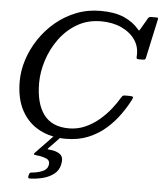

<svg xmlns="http://www.w3.org/2000/svg" viewBox="-65 -816 955 1133"><g transform="rotate(5 413.0 -249.0)"><path d="M716 -256.5Q693.5 -211.5 660.2 -164.8Q627 -118 581.8 -78.2Q536.5 -38.5 477.8 -14.2Q419 10 345 10Q258.5 10 190.8 -25Q123 -60 84 -130Q45 -200 45 -305Q45 -368.5 65.8 -433Q86.5 -497.5 125.5 -556.2Q164.5 -615 218.8 -660.8Q273 -706.5 340.2 -733.2Q407.5 -760 485 -760Q569.5 -760 624.2 -735.8Q679 -711.5 711 -673Q719 -664 720.5 -664Q722 -664 728.5 -675L767.5 -742Q772 -750 786 -750H816Q823.5 -750 825.2 -748.2Q827 -746.5 825.5 -739.5L776 -511.5Q774 -501 771 -498Q768 -495 755 -495H735Q723.5 -495 721.5 -498.2Q719.5 -501.5 720 -511Q724.5 -566 695.8 -608.2Q667 -650.5 614.2 -674.8Q561.5 -699 493 -699Q414 -699 352 -662.8Q290 -626.5 247.2 -567.8Q204.5 -509 182.2 -439.8Q160 -370.5 160 -305Q160 -183.5 208.8 -118.2Q257.5 -53 358 -53Q408.5 -53 453 -72.5Q497.5 -92 534.8 -123.2Q572 -154.5 601 -190.8Q630 -227 649.5 -261Q653 -267 657.2 -271Q661.5 -275 671 -275H697Q714.5 -275 718 -271Q721.5 -267 716 -256.5ZM145 247.5 147 239Q149 230.5 153.2 228.2Q157.5 226 165 225.5Q196 223 224.8 211.5Q253.5 200 258.5 175.5Q265 145.5 239.8 135.2Q214.5 125 181.5 122Q167.5 120.5 166 117.2Q164.5 114 171 107.5L268 6.5Q272.5 1.5 284 1.5H296.5Q317.5 1.5 308 11.5L251 70.5Q243 79 244 80.2Q245 81.5 258 82.5Q298 86 319.5 103.2Q341 120.5 332 162.5Q324.5 198.5 297 220Q269.5 241.5 231.8 251.2Q194 261 154.5 262Q141.5 262.5 145 247.5Z"/></g></svg>

Font: Besley
Style: Italic
Weight: 400
Italic angle: -13°
Designer: Owen Earl
Foundry: indestructible type*
Version: Version 4.000; ttfautohint (v1.8.4.7-5d5b)